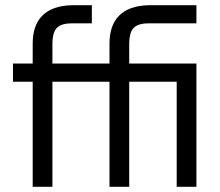

<svg xmlns="http://www.w3.org/2000/svg" viewBox="-20 -720 846 740"><path d="M737 -475H478V-556C480 -605 494 -630 554 -630H737V-700H555C449 -698 402 -643 402 -552V-475H182V-556C184 -605 198 -630 258 -630H334V-700H259C153 -698 106 -643 106 -552V-475H30V-405H106V0H182V-405H402V0H478V-405H661V0H737Z"/></svg>

Font: Mint Spirit
Style: Regular
Weight: 400
Designer: HARENDAL Hirwen
Foundry: Arkandis Digital Foundry.
Version: Version 1.004;FFEdit